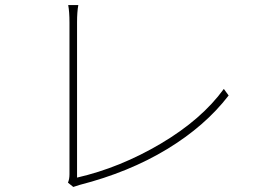

<svg xmlns="http://www.w3.org/2000/svg" viewBox="-20 -747 1040 760"><path d="M270 -7 249 -24Q255 -38 255 -57V-658Q255 -700 250 -727H290Q285 -700 285 -659V-44Q455 -83 616.5 -178.5Q778 -274 866 -395L885 -369Q792 -248 641 -156.5Q490 -65 295 -15Q284 -12 270 -7Z"/></svg>

Font: Noto Sans Korean Thin
Style: Regular
Weight: 250
Designer: Ryoko NISHIZUKA  (kana & ideographs); Paul D. Hunt (Latin, Greek & Cyrillic); Wenlong ZHANG  (bopomofo); Sandoll Communi
Foundry: Adobe Systems Incorporated
Version: Version 1.0001;PS 1;hotconv 1.0.78;makeotf.lib2.5.61930